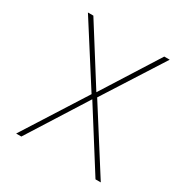

<svg xmlns="http://www.w3.org/2000/svg" viewBox="-165 -841 930 970"><g transform="rotate(30 300.0 -355.5)"><path d="M309.1 -383.3 516.1 -710.9H547.9L325.7 -362.8L556.2 0H525.4L309.1 -342.3L92.8 0H62.5L293 -362.8L70.8 -710.9H102.5Z"/></g></svg>

Font: TypoPRO Roboto Mono
Style: Regular
Weight: 250
Designer: Google
Version: Version 2.000986; 2015; ttfautohint (v1.3)